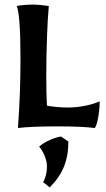

<svg xmlns="http://www.w3.org/2000/svg" viewBox="-20 -553 460 834"><path d="M69 -295Q69 -485 53 -527Q86 -533 121 -533Q152 -533 192 -527Q187 -475 184 -388.5Q181 -302 181 -227Q181 -142 184 -94Q227 -86 276 -86Q312 -86 349.5 -93.5Q387 -101 413 -113Q413 -81 407 -45.5Q401 -10 392 3Q335 -4 231 -4Q115 -4 58 3Q69 -147 69 -295ZM167 238Q184 211 184 169Q184 149 174 124.5Q164 100 150 84Q168 68 194.5 56Q221 44 245 40L277 62Q277 124 257.5 171.5Q238 219 196 261Z"/></svg>

Font: Mirza SemiBold
Style: Regular
Weight: 600
Designer: Arabic design by Kourosh Beigpour, Latin design by Eduardo Tunni, engineering by Lasse Fister
Version: Version 1.0010g